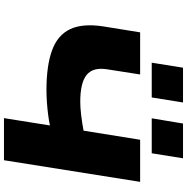

<svg xmlns="http://www.w3.org/2000/svg" viewBox="-7 -960 967 994"><g transform="rotate(90 477.0 -463.5)"><path d="M592 0 630 -238Q607 -233 576.5 -229Q546 -225 512 -222.5Q478 -220 448 -220Q320 -220 241 -249Q162 -278 131.5 -342.5Q101 -407 117 -513L148 -705H366L339 -532Q328 -460 369 -427.5Q410 -395 507 -395Q537 -395 575 -399.5Q613 -404 657 -412L704 -705H922L810 0ZM593 -765 620 -927H800L774 -765ZM305 -765 331 -927H511L485 -765Z"/></g></svg>

Font: Nunito Sans 7pt Expanded Black
Style: Italic
Weight: 900
Width: 7
Italic angle: -9°
Designer: Vernon Adams
Foundry: Vernon Adams
Version: Version 3.101;gftools[0.9.27]